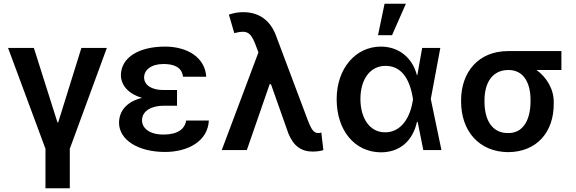

<svg xmlns="http://www.w3.org/2000/svg" viewBox="-20 -802 3080 1026"><path d="M223 204H353V-7L551 -546H415L291 -148H287L161 -546H23L223 -7Z M616 -146C617 -52 721 10 862 10C985 10 1091 -48 1096 -158H975C967 -112 930 -83 853 -83C779 -83 739 -117 739 -159C739 -213 796 -237 853 -237H926V-321H853C790 -321 750 -347 750 -389C751 -428 787 -460 854 -460C911 -460 952 -442 958 -392H1082C1076 -495 981 -553 862 -553C725 -553 627 -497 626 -400C627 -344 669 -299 739 -279C662 -260 617 -214 616 -146Z M1651 8C1671 8 1695 5 1708 0L1697 -94C1692 -92 1686 -91 1682 -91C1657 -91 1645 -106 1622 -167L1454 -614C1423 -695 1363 -737 1279 -737C1253 -737 1231 -733 1203 -724L1232 -625C1297 -642 1318 -631 1342 -572L1361 -522L1165 0H1299L1421 -352H1428L1521 -89C1548 -22 1590 8 1651 8Z M2015 12C2112 12 2184 -44 2208 -150H2212L2242 0H2339L2282 -273L2333 -546H2236L2210 -400H2208C2183 -496 2109 -553 2015 -553C1882 -553 1779 -438 1779 -272C1779 -104 1876 11 2015 12ZM1906 -273C1906 -377 1957 -450 2040 -450C2122 -450 2167 -386 2185 -284L2187 -272L2185 -259C2167 -154 2110 -94 2038 -95C1958 -94 1906 -168 1906 -273ZM2000 -614H2075L2149 -782H2035Z M2444 -266V-259C2444 -104 2538 10 2696 11C2848 10 2940 -96 2939 -248V-256C2940 -326 2900 -390 2847 -428H2980V-529H2695C2536 -529 2444 -416 2444 -266ZM2569 -259V-266C2569 -357 2609 -428 2697 -428C2779 -428 2815 -358 2815 -268V-261C2815 -162 2776 -90 2696 -91C2609 -90 2569 -161 2569 -259Z"/></svg>

Font: Wafeq Semi Bold
Style: Regular
Weight: 600
Designer: Rasmus Andersson & Azza Alameddine
Foundry: Google & TypeTogether
Version: Version 3.000;January 28, 2025;FontCreator 15.0.0.3014 64-bi